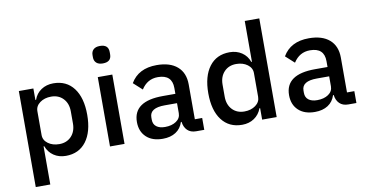

<svg xmlns="http://www.w3.org/2000/svg" viewBox="-86 -981 2719 1418"><g transform="rotate(-10 1273.5 -272.0)"><path d="M78 200V-520H187V-434H192Q208 -480 247 -506Q286 -532 338 -532Q436 -532 490.5 -460Q545 -388 545 -260Q545 -132 490.5 -60Q436 12 338 12Q286 12 247.5 -14Q209 -40 192 -86H187V200ZM305 -82Q361 -82 395.5 -118.5Q430 -155 430 -215V-305Q430 -365 395.5 -401.5Q361 -438 305 -438Q255 -438 221 -413Q187 -388 187 -349V-171Q187 -132 221 -107Q255 -82 305 -82Z M725 -613Q693 -613 676.5 -628.5Q660 -644 660 -670V-687Q660 -713 676.5 -728.5Q693 -744 725 -744Q789 -744 789 -687V-670Q789 -613 725 -613ZM670 0V-520H779V0Z M1377 0H1316Q1275 0 1251 -23.5Q1227 -47 1222 -87H1217Q1202 -39 1162.5 -13.5Q1123 12 1065 12Q986 12 941.5 -30Q897 -72 897 -143Q897 -299 1119 -299H1213V-343Q1213 -443 1106 -443Q1027 -443 982 -372L917 -431Q976 -532 1113 -532Q1213 -532 1267.5 -484.5Q1322 -437 1322 -350V-89H1377ZM1096 -71Q1147 -71 1180 -93.5Q1213 -116 1213 -154V-229H1121Q1008 -229 1008 -159V-141Q1008 -107 1031.5 -89Q1055 -71 1096 -71Z M1811 0V-86H1806Q1789 -40 1750.5 -14Q1712 12 1660 12Q1562 12 1507.5 -60Q1453 -132 1453 -260Q1453 -388 1507.5 -460Q1562 -532 1660 -532Q1712 -532 1751 -506Q1790 -480 1806 -434H1811V-740H1920V0ZM1693 -82Q1743 -82 1777 -107Q1811 -132 1811 -171V-349Q1811 -388 1777 -413Q1743 -438 1693 -438Q1637 -438 1602.5 -401.5Q1568 -365 1568 -305V-215Q1568 -155 1602.5 -118.5Q1637 -82 1693 -82Z M2518 0H2457Q2416 0 2392 -23.5Q2368 -47 2363 -87H2358Q2343 -39 2303.5 -13.5Q2264 12 2206 12Q2127 12 2082.5 -30Q2038 -72 2038 -143Q2038 -299 2260 -299H2354V-343Q2354 -443 2247 -443Q2168 -443 2123 -372L2058 -431Q2117 -532 2254 -532Q2354 -532 2408.5 -484.5Q2463 -437 2463 -350V-89H2518ZM2237 -71Q2288 -71 2321 -93.5Q2354 -116 2354 -154V-229H2262Q2149 -229 2149 -159V-141Q2149 -107 2172.5 -89Q2196 -71 2237 -71Z"/></g></svg>

Font: IBM Plex Sans Medm
Style: Regular
Weight: 500
Designer: Mike Abbink, Paul van der Laan, Pieter van Rosmalen
Foundry: Bold Monday
Version: Version 3.005